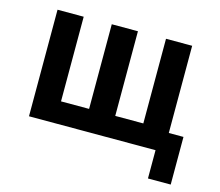

<svg xmlns="http://www.w3.org/2000/svg" viewBox="-93 -620 997 872"><g transform="rotate(15 406.0 -184.0)"><path d="M670 133V0H75V-501H198V-103H330V-501H453V-103H585V-501H708V-91H777V133Z"/></g></svg>

Font: Nunito Sans 7pt Condensed
Style: Bold
Weight: 700
Width: 3
Designer: Vernon Adams
Foundry: Vernon Adams
Version: Version 3.101;gftools[0.9.27]